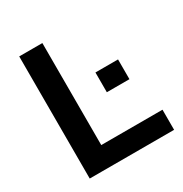

<svg xmlns="http://www.w3.org/2000/svg" viewBox="-161 -810 891 934"><g transform="rotate(-30 285.0 -343.0)"><path d="M76 0V-686H206V-113H550V0ZM358 -322V-433H485V-322Z"/></g></svg>

Font: Archivo Variable SemiBold
Style: Regular
Weight: 600
Designer: Hector Gatti
Foundry: Omnibus-Type
Version: Version 2.001